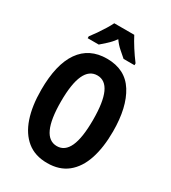

<svg xmlns="http://www.w3.org/2000/svg" viewBox="-223 -1048 1045 1172"><g transform="rotate(30 299.5 -462.0)"><path d="M553 -358Q553 -245 525.5 -162.5Q498 -80 442 -35Q386 10 300 10Q214 10 158 -35.5Q102 -81 74 -163.5Q46 -246 46 -359Q46 -539 111 -632Q176 -725 300 -725Q429 -725 491 -626.5Q553 -528 553 -358ZM186 -358Q186 -109 300 -109Q356 -109 384 -170.5Q412 -232 412 -358Q412 -484 384 -545.5Q356 -607 300 -607Q186 -607 186 -358ZM370 -934Q387 -901 411.5 -862.5Q436 -824 464 -787V-774H387Q370 -789 344.5 -811Q319 -833 299 -862Q278 -833 252.5 -810Q227 -787 212 -774H134V-787Q149 -806 168 -833.5Q187 -861 203.5 -888Q220 -915 229 -934Z"/></g></svg>

Font: Noto Sans Sinhala ExtraCondensed
Style: Bold
Weight: 700
Width: 2
Designer: Jelle Bosma - Monotype Design Team
Foundry: Monotype Imaging Inc.
Version: Version 2.006; ttfautohint (v1.8.4.7-5d5b)